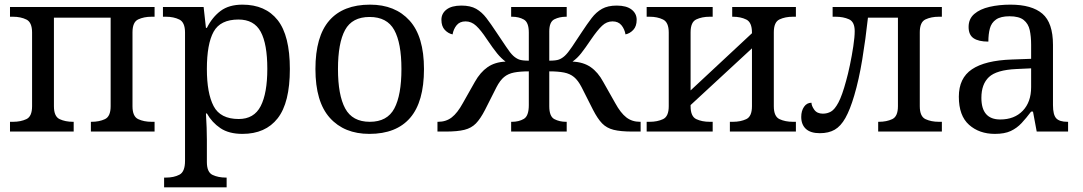

<svg xmlns="http://www.w3.org/2000/svg" viewBox="-20 -566 4658 826"><path d="M23 0V-42H36Q69 -42 93.5 -53.5Q118 -65 118 -109V-426Q118 -470 93.5 -482Q69 -494 36 -494H23V-536H645V-494H632Q599 -494 574.5 -482.5Q550 -471 550 -427V-109Q550 -65 574.5 -53.5Q599 -42 632 -42H645V0H371V-42H374Q407 -42 431.5 -53.5Q456 -65 456 -109V-490H212V-109Q212 -65 236.5 -53.5Q261 -42 294 -42H297V0Z M686 240V198H694Q728 198 752 185.5Q776 173 776 126V-426Q776 -470 751.5 -482Q727 -494 694 -494H681V-536H856L866 -446H870Q893 -492 929 -519Q965 -546 1023 -546Q1122 -546 1174.5 -479.5Q1227 -413 1227 -269Q1227 -124 1174.5 -57Q1122 10 1023 10Q965 10 928.5 -14.5Q892 -39 870 -78H866Q868 -49 869 -16.5Q870 16 870 35V131Q870 175 894.5 186.5Q919 198 952 198H955V240ZM1007 -54Q1073 -54 1101.5 -109.5Q1130 -165 1130 -270Q1130 -377 1101.5 -429.5Q1073 -482 1006 -482Q928 -482 899 -429.5Q870 -377 870 -269Q870 -165 899 -109.5Q928 -54 1007 -54Z M1569 10Q1461 10 1399 -59Q1337 -128 1337 -269Q1337 -409 1396.5 -477.5Q1456 -546 1572 -546Q1680 -546 1742 -477.5Q1804 -409 1804 -269Q1804 -128 1744.5 -59Q1685 10 1569 10ZM1571 -42Q1646 -42 1676.5 -99.5Q1707 -157 1707 -269Q1707 -381 1676 -437Q1645 -493 1570 -493Q1495 -493 1464.5 -437Q1434 -381 1434 -269Q1434 -157 1465 -99.5Q1496 -42 1571 -42Z M1862 0V-42H1865Q1899 -42 1923.5 -61Q1948 -80 1971 -122L2023 -214Q2046 -255 2077.5 -277Q2109 -299 2155 -301Q2136 -315 2118.5 -336.5Q2101 -358 2074 -398Q2049 -436 2028.5 -455Q2008 -474 1983 -474Q1958 -474 1944.5 -457.5Q1931 -441 1927 -418Q1908 -422 1893.5 -437.5Q1879 -453 1879 -481Q1879 -508 1901 -525Q1923 -542 1965 -542Q2004 -542 2028.5 -528Q2053 -514 2072.5 -488.5Q2092 -463 2115 -428Q2141 -390 2158 -364Q2175 -338 2188 -326Q2200 -315 2213 -310Q2226 -305 2255 -305V-426Q2255 -470 2233.5 -482Q2212 -494 2183 -494H2179V-536H2418V-494H2415Q2387 -494 2365 -483Q2343 -472 2343 -431V-305Q2372 -305 2385 -310Q2398 -315 2410 -326Q2423 -338 2440.5 -364Q2458 -390 2483 -428Q2506 -463 2525.5 -488.5Q2545 -514 2570 -528Q2595 -542 2633 -542Q2675 -542 2697 -525Q2719 -508 2719 -481Q2719 -453 2704.5 -437.5Q2690 -422 2671 -418Q2667 -441 2653.5 -457.5Q2640 -474 2615 -474Q2590 -474 2570 -455Q2550 -436 2524 -398Q2497 -358 2480 -336.5Q2463 -315 2443 -301Q2490 -299 2521.5 -277Q2553 -255 2575 -214L2627 -122Q2650 -80 2674.5 -61Q2699 -42 2733 -42H2736V0H2701Q2650 0 2620 -7.5Q2590 -15 2570.5 -35Q2551 -55 2531 -94L2482 -191Q2467 -220 2449.5 -234.5Q2432 -249 2406.5 -254Q2381 -259 2343 -259V-109Q2343 -65 2365 -53.5Q2387 -42 2415 -42H2418V0H2179V-42H2183Q2212 -42 2233.5 -54.5Q2255 -67 2255 -114V-259Q2217 -259 2191.5 -254Q2166 -249 2148.5 -234.5Q2131 -220 2116 -191L2067 -94Q2047 -55 2027.5 -35Q2008 -15 1978 -7.5Q1948 0 1897 0Z M2762 0V-42H2775Q2808 -42 2832.5 -53.5Q2857 -65 2857 -109V-426Q2857 -470 2832.5 -482Q2808 -494 2775 -494H2762V-536H3046V-494H3033Q3000 -494 2975.5 -482.5Q2951 -471 2951 -427V-177L3215 -423V-426Q3215 -470 3190.5 -482Q3166 -494 3133 -494H3130V-536H3404V-494H3391Q3358 -494 3333.5 -482.5Q3309 -471 3309 -427V-109Q3309 -65 3333.5 -53.5Q3358 -42 3391 -42H3404V0H3120V-42H3133Q3166 -42 3190.5 -53.5Q3215 -65 3215 -109V-358L2951 -114V-109Q2951 -65 2975.5 -53.5Q3000 -42 3033 -42H3046V0Z M3507 7Q3467 7 3447 -11.5Q3427 -30 3427 -63Q3427 -89 3439 -106.5Q3451 -124 3471 -124Q3471 -111 3483 -94Q3495 -77 3520 -77Q3539 -77 3555 -86Q3571 -95 3587 -125Q3603 -155 3620 -218Q3628 -246 3636.5 -286.5Q3645 -327 3651 -367Q3657 -407 3657 -432Q3657 -472 3632.5 -483Q3608 -494 3575 -494H3562V-536H4032V-494H4019Q3986 -494 3961.5 -482.5Q3937 -471 3937 -427V-109Q3937 -65 3961.5 -53.5Q3986 -42 4019 -42H4032V0H3758V-42H3761Q3794 -42 3818.5 -53.5Q3843 -65 3843 -109V-490H3714Q3704 -398 3689.5 -310Q3675 -222 3655 -155Q3637 -94 3617 -58.5Q3597 -23 3571 -8Q3545 7 3507 7Z M4260 10Q4193 10 4149 -29Q4105 -68 4105 -150Q4105 -230 4161.5 -268Q4218 -306 4333 -310L4416 -313V-373Q4416 -409 4410 -436.5Q4404 -464 4384 -480Q4364 -496 4323 -496Q4285 -496 4265 -482Q4245 -468 4238.5 -443.5Q4232 -419 4232 -387Q4190 -387 4168.5 -401.5Q4147 -416 4147 -450Q4147 -485 4171.5 -506Q4196 -527 4237 -536.5Q4278 -546 4327 -546Q4419 -546 4464.5 -507Q4510 -468 4510 -373V-114Q4510 -72 4524 -57Q4538 -42 4572 -42H4575V0H4440L4424 -86H4416Q4395 -58 4375 -36.5Q4355 -15 4328.5 -2.5Q4302 10 4260 10ZM4283 -52Q4344 -52 4380 -89.5Q4416 -127 4416 -191V-272L4352 -269Q4267 -265 4234.5 -234.5Q4202 -204 4202 -145Q4202 -52 4283 -52Z"/></svg>

Font: NotoSerif-Regular
Style: Regular
Weight: 400
Designer: Monotype Design Team
Foundry: Monotype Imaging Inc.
Version: Version 2.007; ttfautohint (v1.8) -l 8 -r 50 -G 200 -x 14 -D